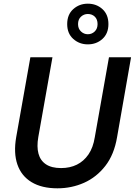

<svg xmlns="http://www.w3.org/2000/svg" viewBox="-20 -1011 732 1043"><path d="M292 12Q207 12 151.5 -21.5Q96 -55 74.5 -117.5Q53 -180 68 -266L145 -700H265L188 -266Q179 -214 189 -176.5Q199 -139 229.5 -118.5Q260 -98 312 -98Q360 -98 397.5 -116.5Q435 -135 460.5 -172Q486 -209 495 -266L572 -700H692L616 -266Q600 -171 552 -109.5Q504 -48 436.5 -18Q369 12 292 12ZM457 -770Q411 -770 378 -799.5Q345 -829 345 -880Q345 -932 378 -961.5Q411 -991 457 -991Q504 -991 536.5 -961.5Q569 -932 569 -880Q569 -829 536.5 -799.5Q504 -770 457 -770ZM457 -825Q479 -825 494.5 -840Q510 -855 510 -880Q510 -906 495 -920.5Q480 -935 457 -935Q436 -935 420 -920.5Q404 -906 404 -880Q404 -855 420 -840Q436 -825 457 -825Z"/></svg>

Font: DM Sans 24pt SemiBold
Style: Italic
Weight: 600
Italic angle: -10°
Designer: Colophon Foundry, Jonny Pinhorn
Foundry: Colophon Foundry
Version: Version 4.004;gftools[0.9.30]